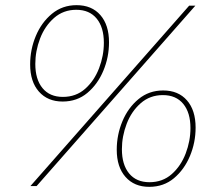

<svg xmlns="http://www.w3.org/2000/svg" viewBox="-20 -722 840 745"><path d="M98 0 714 -700H738L122 0ZM223 -328Q165 -328 131 -366.5Q97 -405 97 -472Q97 -530 119 -582.5Q141 -635 181.5 -668.5Q222 -702 277 -702Q336 -702 369.5 -663.5Q403 -625 403 -558Q403 -500 381 -447.5Q359 -395 319 -361.5Q279 -328 223 -328ZM224 -346Q275 -346 310.5 -377.5Q346 -409 364.5 -457.5Q383 -506 383 -556Q383 -616 355 -650Q327 -684 276 -684Q226 -684 190 -652.5Q154 -621 135.5 -572.5Q117 -524 117 -474Q117 -414 145 -380Q173 -346 224 -346ZM559 3Q501 3 467 -35.5Q433 -74 433 -141Q433 -199 455 -251.5Q477 -304 517.5 -337.5Q558 -371 613 -371Q672 -371 705.5 -332.5Q739 -294 739 -227Q739 -169 717 -116.5Q695 -64 655 -30.5Q615 3 559 3ZM560 -15Q611 -15 646.5 -46.5Q682 -78 700.5 -126.5Q719 -175 719 -225Q719 -285 691 -319Q663 -353 612 -353Q562 -353 526 -321.5Q490 -290 471.5 -241.5Q453 -193 453 -143Q453 -83 481 -49Q509 -15 560 -15Z"/></svg>

Font: Montserrat Thin Thin
Style: Italic
Weight: 250
Italic angle: -11.3°
Version: Version 9.000